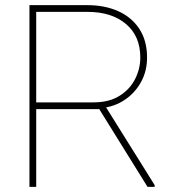

<svg xmlns="http://www.w3.org/2000/svg" viewBox="-20 -731 694 751"><path d="M557.1 0 368.2 -304.2H121.6V0H95.2V-710.9H321.8Q389.6 -710.9 442.4 -687.3Q495.1 -663.6 525.1 -617.9Q555.2 -572.3 555.2 -505.9Q555.2 -455.1 533.7 -414.1Q512.2 -373 476.1 -346.2Q439.9 -319.3 395 -311L585 -6.8V0ZM321.8 -684.6H121.6V-330.6H345.7Q406.7 -330.6 447.3 -356Q487.8 -381.3 508.3 -421.6Q528.8 -461.9 528.8 -505.9Q528.8 -589.8 472.7 -637.2Q416.5 -684.6 321.8 -684.6Z"/></svg>

Font: Vazirmatn FD Thin
Style: Regular
Weight: 100
Designer: Saber Rastikerdar
Foundry: Saber Rastikerdar
Version: Version 33.003